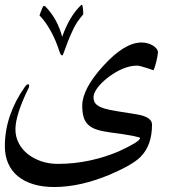

<svg xmlns="http://www.w3.org/2000/svg" viewBox="-20 -604 752 790"><path d="M629.9 -388.2Q629.9 -383.8 627.7 -371.6Q625.5 -359.4 622.3 -346.9Q619.1 -334.5 615.7 -324.7Q612.3 -314.9 610.4 -314.9Q611.3 -314.9 602.8 -317.9Q594.2 -320.8 583 -324.5Q571.8 -328.1 560.5 -331.1Q549.3 -334 544.4 -334Q516.1 -334 485.8 -321.5Q455.6 -309.1 424.8 -285.6Q395.5 -262.7 380.4 -241.7Q365.2 -220.7 364.7 -204.6Q364.7 -185.5 375.7 -175Q386.7 -164.6 408.9 -157.7Q431.2 -150.9 464.6 -146Q498 -141.1 543.5 -133.3Q605.5 -123 605.5 -91.3Q605.5 -5.9 558.6 41Q542.5 57.6 511.7 75.4Q481 93.3 433.6 113.8Q310.5 165.5 203.1 165.5Q155.8 165.5 118.2 154.3Q80.6 143.1 54.2 121.6Q27.8 100.1 13.9 68.8Q0 37.6 0 -2.4Q0 -66.9 21 -128.2Q42 -189.5 82 -246.1Q89.8 -257.3 95.7 -257.3Q100.1 -257.3 100.1 -252Q100.1 -245.6 98.1 -242.2V-242.7Q43.5 -131.8 43.5 -71.8Q43.5 -41 57.1 -14.9Q70.8 11.2 94.5 30Q118.2 48.8 149.9 59.6Q181.6 70.3 217.8 70.3Q284.7 70.3 348.6 56.6Q412.6 43 470.2 18.1Q511.2 -1 533.7 -14.6Q556.2 -28.3 556.2 -36.1Q556.2 -39.1 525.4 -45.2Q494.6 -51.3 433.6 -59.1Q400.9 -63.5 378.9 -70.6Q356.9 -77.6 343.5 -90.1Q330.1 -102.5 324.2 -121.8Q318.4 -141.1 318.4 -168.9Q318.4 -238.3 405.8 -334Q449.7 -381.8 488.5 -405.5Q527.3 -429.2 563.5 -429.2Q574.7 -429.2 586.7 -426Q598.6 -422.9 608.2 -417.2Q617.7 -411.6 623.8 -404.1Q629.9 -396.5 629.9 -388.2ZM312 -532.2Q293.9 -510.3 281 -482.9Q268.1 -455.6 258.8 -431.9Q249.5 -408.2 244.1 -392.1Q238.8 -376 235.8 -376Q232.4 -376 229.5 -380.6Q226.6 -385.3 224.1 -393.6Q210 -438 188.7 -476.6Q167.5 -515.1 142.6 -540.5Q143.6 -543.9 146.5 -552Q149.4 -560.1 154.8 -572.8Q155.3 -573.2 155.8 -574Q156.2 -574.7 156.7 -575.2H156.2Q158.7 -580.1 161.1 -580.1Q164.1 -580.1 168.5 -575.7Q194.3 -548.3 210.7 -517.3Q227.1 -486.3 235.8 -452.6Q250.5 -494.1 269.8 -526.9Q289.1 -559.6 314 -583.5Q314.5 -584 316.9 -584Q321.3 -584 322.8 -545.4Z"/></svg>

Font: XB Zar
Style: Regular
Weight: 400
Designer: Behnam
Foundry: Irmug
Version: Version 8.005 2009